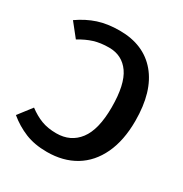

<svg xmlns="http://www.w3.org/2000/svg" viewBox="-168 -835 933 978"><g transform="rotate(30 299.0 -345.5)"><path d="M555 -347Q555 -232 516.5 -150.5Q478 -69 408 -27Q338 15 243 15Q170 15 115 -7.5Q60 -30 13 -69L74 -148Q111 -120 149 -105.5Q187 -91 237 -91Q321 -91 368.5 -153.5Q416 -216 416 -347Q416 -481 373 -542.5Q330 -604 253 -604Q203 -604 164.5 -592Q126 -580 85 -555L23 -633Q76 -670 131 -688Q186 -706 257 -706Q398 -706 476.5 -613Q555 -520 555 -347Z"/></g></svg>

Font: Fira Sans Medium
Style: Regular
Weight: 500
Designer: bBox Type GmbH & Carrois Corporate GbR & Edenspiekermann AG
Foundry: bBox Type GmbH & Carrois Corporate GbR & Edenspiekermann AG
Version: Version 4.301